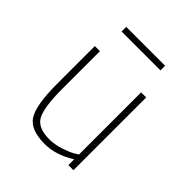

<svg xmlns="http://www.w3.org/2000/svg" viewBox="-188 -799 933 933"><g transform="rotate(45 278.5 -332.5)"><path d="M421 -500H456V0H421V-40Q343 9 267 9Q168 9 135.5 -44Q103 -97 103 -240V-500H138V-242Q138 -116 162.5 -69.5Q187 -23 267 -23Q302 -23 340.5 -35.5Q379 -48 400 -60L421 -73ZM145 -642V-674H412V-642Z"/></g></svg>

Font: TitilliumMaps29L
Style: 1 wt
Weight: 100
Designer: Campivisivi
Foundry: Accademia di Belle Arti di Urbino and students of MA course of Visual design
Version: Version 001.001